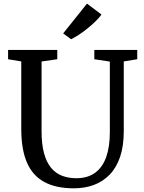

<svg xmlns="http://www.w3.org/2000/svg" viewBox="-20 -1014 780 1042"><path d="M381.3 8Q283.2 8 219.9 -26.6Q156.6 -61.2 126 -132.4Q95.4 -203.7 95.4 -313.6V-680.7L23.9 -692.5V-743H290.9V-692.5L205.6 -680.3V-303.2Q205.6 -232.1 218.8 -183Q232 -133.9 256.8 -103.8Q281.6 -73.8 316.3 -60.3Q351 -46.8 394 -46.8Q455.4 -46.8 495.8 -76.1Q536.2 -105.4 556.2 -161.2Q576.1 -217.1 576.1 -296.8V-679.8L491.9 -692.5V-743H724.8V-692.5L651.7 -680.7V-302.3Q651.7 -220.8 631.6 -162.2Q611.5 -103.5 574.8 -65.8Q538.1 -28.2 488.8 -10.1Q439.5 8 381.3 8ZM366.4 -801.4H365.5L322.8 -832.7L452.1 -994.4L530.8 -935.1Q519 -918.4 499.6 -899.4Q480.2 -880.3 457.1 -861.5Q434.1 -842.6 410.3 -826.9Q386.5 -811.3 366.4 -801.4Z"/></svg>

Font: Merriweather 7pt Light
Style: Regular
Weight: 300
Designer: Eben Sorkin
Foundry: Eben Sorkin
Version: Version 2.200;gftools[0.9.31]